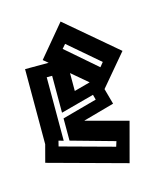

<svg xmlns="http://www.w3.org/2000/svg" viewBox="-89 -590 577 684"><g transform="rotate(-15 199.5 -247.5)"><path d="M15 -51 32 -115V-392H119L101 -407L198 -523L384 -365L287 -250L303 -192L188 -160L344 -118L305 28ZM180 -427 293 -329 306 -345 193 -442ZM99 -110 81 -115 76 -95 274 -41 280 -60 119 -105V-187L247 -222L242 -241L119 -208V-344H99ZM183 -271 242 -287 183 -337Z"/></g></svg>

Font: Blaka Hollow
Style: Regular
Weight: 400
Designer: Mohamed Gaber
Foundry: Kief Type Foundry
Version: Version 1.003; ttfautohint (v1.8.4.7-5d5b)